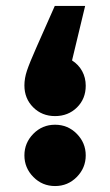

<svg xmlns="http://www.w3.org/2000/svg" viewBox="-20 -565 371 645"><path d="M62 -278Q62 -302 70.5 -327.5Q79 -353 102 -405L164 -545H266L222 -362Q244 -348 256 -326Q268 -304 268 -277Q268 -233 238.5 -204Q209 -175 165 -175Q121 -175 91.5 -204.5Q62 -234 62 -278ZM62 -43Q62 -85 92 -115.5Q122 -146 165 -146Q208 -146 238 -115.5Q268 -85 268 -43Q268 -1 238 29.5Q208 60 165 60Q122 60 92 29.5Q62 -1 62 -43Z"/></svg>

Font: FiraGO Heavy
Style: Regular
Weight: 900
Designer: bBox Type
Foundry: bBox Type GmbH
Version: Version 1.001